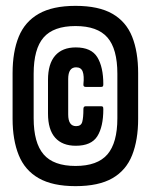

<svg xmlns="http://www.w3.org/2000/svg" viewBox="-20 -630 516 656"><path d="M238 6Q160 6 112.5 -21Q65 -48 44 -100Q23 -152 23 -224V-380Q23 -453 44 -504.5Q65 -556 112.5 -583Q160 -610 238 -610Q317 -610 364 -583Q411 -556 431.5 -504.5Q452 -453 452 -380V-224Q452 -152 431.5 -100Q411 -48 364 -21Q317 6 238 6ZM238 -63Q313 -63 347 -102.5Q381 -142 381 -226V-378Q381 -463 347 -502Q313 -541 238 -541Q163 -541 129 -502Q95 -463 95 -378V-226Q95 -142 129 -102.5Q163 -63 238 -63ZM239 -132Q193 -132 168.5 -159.5Q144 -187 144 -242V-357Q144 -412 168.5 -440Q193 -468 239 -468Q292 -468 312.5 -434.5Q333 -401 333 -342Q333 -336 331 -334.5Q329 -333 325 -333H273Q264 -333 265 -342Q268 -371 262.5 -385.5Q257 -400 240 -400Q213 -400 213 -360V-239Q213 -199 240 -199Q257 -199 261 -213.5Q265 -228 265 -258Q265 -267 273 -267H325Q329 -267 331 -265.5Q333 -264 333 -257Q333 -197 312.5 -164.5Q292 -132 239 -132Z"/></svg>

Font: Sofia Sans Extra Condensed Black
Style: Regular
Weight: 900
Designer: Botio Nikoltchev, Ani Petrova
Foundry: lettersoup
Version: Version 4.101